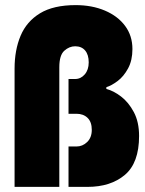

<svg xmlns="http://www.w3.org/2000/svg" viewBox="-20 -731 569 751"><path d="M248 0V-158H279Q303 -158 321 -175.5Q339 -193 339 -223Q339 -254 322.5 -270Q306 -286 279 -286H248V-422H274Q296 -422 311.5 -440Q327 -458 327 -487Q327 -517 313 -533.5Q299 -550 274 -550Q251 -550 231.5 -532.5Q212 -515 212 -468V0H37V-463Q37 -535 60.5 -591Q84 -647 136.5 -679Q189 -711 276 -711Q340 -711 390.5 -689.5Q441 -668 469.5 -629.5Q498 -591 498 -539Q498 -495 481 -463.5Q464 -432 440 -414Q416 -396 396 -390V-383Q424 -376 453.5 -353.5Q483 -331 503.5 -292.5Q524 -254 524 -199Q524 -94 468.5 -47Q413 0 322 0Z"/></svg>

Font: Phudu ExtraBold
Style: Regular
Weight: 800
Version: Version 1.005;gftools[0.9.23]